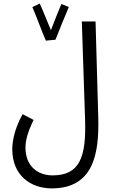

<svg xmlns="http://www.w3.org/2000/svg" viewBox="-20 -813 631 1063"><path d="M234 -588 287 -593C302 -632 350 -749 361 -774L320 -791C313 -776 282 -699 262 -646C243 -690 211 -772 200 -793L159 -774C177 -735 217 -624 234 -588ZM48 14C48 158 150 230 266 230C495 230 530 43 524 -164L509 -694H433L451 -152C458 56 422 158 271 158C189 158 121 107 121 4C121 -37 135 -86 166 -149L105 -181C53 -86 48 -16 48 14Z"/></svg>

Font: Noto Sans Arabic UI XCn
Style: Regular
Weight: 400
Width: 2
Designer: Monotype Design Team, Nadine Chahine and Nizar Qandah
Foundry: Monotype Imaging Inc.
Version: Version 2.010